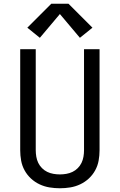

<svg xmlns="http://www.w3.org/2000/svg" viewBox="-20 -998 640 1026"><path d="M300 8Q272 8 244.5 3.5Q217 -1 191.5 -13Q166 -25 145.5 -44Q125 -63 111.5 -87.5Q98 -112 93 -139.5Q88 -167 88 -195V-735H171V-195Q171 -178 174 -160.5Q177 -143 184.5 -127.5Q192 -112 204.5 -99.5Q217 -87 232.5 -79.5Q248 -72 265.5 -69Q283 -66 300 -66Q317 -66 334.5 -69Q352 -72 367.5 -79.5Q383 -87 395.5 -99.5Q408 -112 415.5 -127.5Q423 -143 426 -160.5Q429 -178 429 -195V-735H512V-195Q512 -167 507 -139.5Q502 -112 488.5 -87.5Q475 -63 454.5 -44Q434 -25 408.5 -13Q383 -1 355.5 3.5Q328 8 300 8ZM407 -796 300 -923 193 -796 126 -850 254 -978H346L474 -850Z"/></svg>

Font: Zed Mono Extended
Style: Regular
Weight: 400
Width: 7
Monospace: yes
Designer: Belleve Invis
Foundry: Belleve Invis
Version: Version 1.0.0; ttfautohint (v1.8.4)